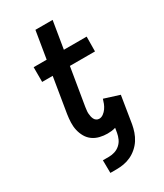

<svg xmlns="http://www.w3.org/2000/svg" viewBox="-221 -782 917 1073"><g transform="rotate(-30 237.5 -245.0)"><path d="M160 206 159 124H199Q217 124 236 118Q255 112 270 98.5Q285 85 293 67Q301 49 304 31L309 1Q296 5 283 6.5Q270 8 257 8Q232 8 207.5 2Q183 -4 163.5 -18Q144 -32 132 -53Q120 -74 114.5 -98Q109 -122 110 -148Q111 -174 115 -200L152 -425H84V-520H168L197 -696H308L279 -520H426L425 -425H263L223 -184Q222 -174 220.5 -164Q219 -154 219.5 -144Q220 -134 222 -124.5Q224 -115 228 -106.5Q232 -98 240 -92.5Q248 -87 258 -87Q272 -87 285 -96.5Q298 -106 307 -119Q316 -132 321.5 -146Q327 -160 331 -174L429 -143L401 31Q397 54 389 77.5Q381 101 367.5 122Q354 143 334.5 160Q315 177 292.5 187.5Q270 198 246.5 202Q223 206 200 206Z"/></g></svg>

Font: Iosevka QP
Style: Bold Italic
Weight: 700
Italic angle: -9°
Designer: Belleve Invis
Foundry: Belleve Invis
Version: Version 20.0.0; ttfautohint (v1.8.4)